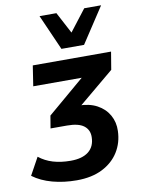

<svg xmlns="http://www.w3.org/2000/svg" viewBox="-150 -829 797 1087"><g transform="rotate(-10 248.0 -285.0)"><path d="M202 191Q128 191 63 173.5Q-2 156 -49 121L6 21Q41 49 86 62.5Q131 76 187 76Q254 76 290 47.5Q326 19 327 -35Q328 -77 297.5 -100.5Q267 -124 201 -124H106L118 -196L372 -412L366 -376H51L69 -493H519L502 -391L267 -195L225 -224H282Q346 -224 390.5 -200Q435 -176 458 -135Q481 -94 479 -44Q477 23 444 76Q411 129 350 160Q289 191 202 191ZM245 -557 155 -761H252L317 -638L412 -761H509L375 -557Z"/></g></svg>

Font: Nunito Sans 11pt ExtraBold
Style: Italic
Weight: 800
Italic angle: -9°
Version: Version 3.101;gftools[0.9.27]